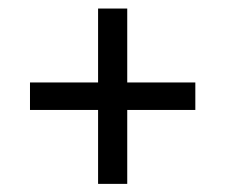

<svg xmlns="http://www.w3.org/2000/svg" viewBox="-20 -542 540 461"><path d="M285.5 -521.5V-100.5H215.5V-521.5ZM449 -278H52V-344H449Z"/></svg>

Font: Anek Devanagari
Style: Regular
Weight: 400
Designer: Kailash Malviya (Devanagari) & Yesha Goshar (Latin)
Foundry: Ek Type
Version: Version 1.003